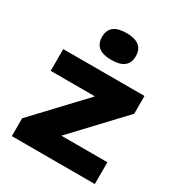

<svg xmlns="http://www.w3.org/2000/svg" viewBox="-186 -917 966 1039"><g transform="rotate(30 297.0 -397.0)"><path d="M42.5 0V-111.5L324.5 -411H48V-547H555.5V-436L273.5 -136H561V0ZM302 -626Q196.5 -626 196.5 -709.5Q196.5 -793.5 302 -793.5Q407.5 -793.5 407.5 -709.5Q407.5 -626 302 -626Z"/></g></svg>

Font: Encode Sans Exp
Style: Bold
Weight: 700
Width: 7
Designer: Multiple Designers
Foundry: Impallari Type
Version: Version 3.002; ttfautohint (v1.8.3) -l 8 -r 50 -G 200 -x 14 